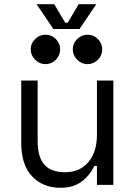

<svg xmlns="http://www.w3.org/2000/svg" viewBox="-20 -879 652 913"><path d="M267 14Q185 14 133 -40Q81 -94 81 -200V-496H159V-210Q159 -132 191 -96Q223 -60 289 -60Q360 -60 400.5 -108.5Q441 -157 441 -238V-496H519V0H441V-90H429Q405 -42 366 -14Q327 14 267 14ZM396 -574Q368 -574 347 -595Q326 -616 326 -644Q326 -673 347 -693.5Q368 -714 396 -714Q425 -714 445.5 -693.5Q466 -673 466 -644Q466 -616 445.5 -595Q425 -574 396 -574ZM196 -574Q168 -574 147 -595Q126 -616 126 -644Q126 -673 147 -693.5Q168 -714 196 -714Q225 -714 245.5 -693.5Q266 -673 266 -644Q266 -616 245.5 -595Q225 -574 196 -574ZM234 -741 154 -859H238L290 -771H302L354 -859H438L358 -741Z"/></svg>

Font: Space Mono
Style: Regular
Weight: 400
Monospace: yes
Designer: Colophon Foundry + Benjamin Critton
Foundry: Colophon Foundry & Benjamin Critton
Version: Version 1.003; ttfautohint (v1.8.4.7-5d5b)